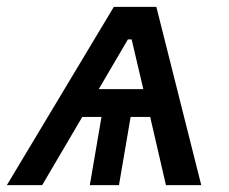

<svg xmlns="http://www.w3.org/2000/svg" viewBox="-52 -540 667 560"><path d="M404 -520H280L-32 0H71L188 -199H244L210 0H295L329 -199H386L432 0H535ZM236 -280 321 -425H332L366 -280Z"/></svg>

Font: Fixel Display Medium
Style: Italic
Weight: 500
Italic angle: -10°
Designer: AlfaBravo + MacPaw
Foundry: Kyrylo Tkachov, Marchela Mozhyna, Serhii Makarenko, Maria Weinstein, Zakhar Kryvoshyya
Version: Version 1.210;Glyphs 3.2 (3217)